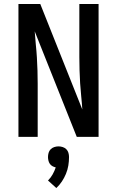

<svg xmlns="http://www.w3.org/2000/svg" viewBox="-20 -690 590 968"><path d="M73 0V-670H183L395 -138Q393 -171 389.5 -204Q386 -237 384 -270Q382 -303 381 -336Q380 -369 380 -402V-670H477V0H367L155 -532Q157 -499 160.5 -466Q164 -433 166 -400Q168 -367 169 -334Q170 -301 170 -268V0ZM264 258 222 220Q236 206 245.5 189Q255 172 261 154Q252 152 244 147.5Q236 143 231 135.5Q226 128 224 119Q222 110 222 102Q222 91 225 80.5Q228 70 235.5 62.5Q243 55 253.5 51.5Q264 48 275 48Q286 48 296.5 51.5Q307 55 314.5 62.5Q322 70 325 80.5Q328 91 328 102Q328 123 324.5 144.5Q321 166 312.5 186.5Q304 207 292 225Q280 243 264 258Z"/></svg>

Font: Lode Dark
Style: Bold
Weight: 700
Monospace: yes
Designer: Belleve Invis
Foundry: Belleve Invis
Version: Version 29.2.0; ttfautohint (v1.8.3)